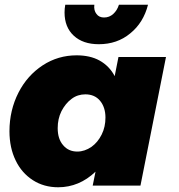

<svg xmlns="http://www.w3.org/2000/svg" viewBox="-20 -785 758 812"><path d="M119 -23C150 -3 186 7 226 7C285 7 338 -15 384 -59L372 0H574L682 -544H481L465 -463C450 -492 428 -514 401 -529C374 -544 341 -551 304 -551C252 -551 204 -537 161 -509C117 -480 83 -442 58 -393C33 -344 20 -289 20 -230C20 -183 29 -142 46 -107C63 -71 88 -43 119 -23ZM367 -164C348 -151 328 -144 307 -144C282 -144 262 -153 247 -171C232 -188 224 -212 224 -243C224 -269 229 -293 240 -315C251 -336 265 -354 283 -367C300 -380 320 -386 341 -386C367 -386 388 -377 403 -359C418 -341 426 -317 426 -288C426 -262 421 -238 410 -216C399 -194 385 -177 367 -164ZM388 -726C380 -736 377 -749 379 -765H256C254 -754 253 -743 253 -732C253 -691 266 -658 292 -634C318 -610 353 -598 398 -598C449 -598 494 -613 531 -644C568 -674 593 -714 606 -765H483C478 -749 470 -736 459 -726C448 -716 435 -711 420 -711C406 -711 395 -716 388 -726Z"/></svg>

Font: Argentum Sans ExtraBold
Style: Italic
Weight: 800
Italic angle: -11.3°
Designer: Julieta Ulanovsky
Foundry: Julieta Ulanovsky
Version: Version 5.001;February 15, 2019;FontCreator 11.5.0.2425 64-b